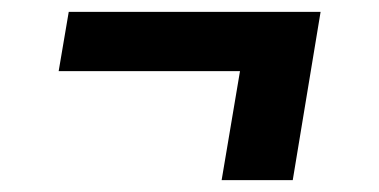

<svg xmlns="http://www.w3.org/2000/svg" viewBox="-20 -410 640 324"><path d="M474 -106H354L385 -290H79L96 -390H521Z"/></svg>

Font: Iosevka Etoile Oblique
Style: Bold
Weight: 700
Italic angle: -9°
Designer: Belleve Invis
Foundry: Belleve Invis
Version: Version 15.5.2; ttfautohint (v1.8.4)